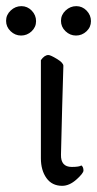

<svg xmlns="http://www.w3.org/2000/svg" viewBox="-52 -602 316 625"><path d="M161.6 -567.9Q176.8 -582 196.3 -582Q215.8 -582 230 -567.4Q244.1 -552.7 244.1 -533.2Q244.1 -513.7 229.5 -500Q214.8 -486.3 195.3 -486.3Q175.8 -486.3 161.1 -500.5Q146.5 -514.6 146.5 -534.2Q146.5 -553.7 161.6 -567.9ZM-17.1 -567.9Q-2 -582 17.6 -582Q37.1 -582 51.3 -567.4Q65.4 -552.7 65.4 -533.2Q65.4 -513.7 50.8 -500Q36.1 -486.3 16.6 -486.3Q-2.9 -486.3 -17.6 -500.5Q-32.2 -514.6 -32.2 -534.2Q-32.2 -553.7 -17.1 -567.9ZM150.4 2.9Q117.2 2.9 99.1 -22.5Q81.1 -47.9 81.1 -86.9V-406.2Q92.8 -422.9 105.5 -422.9Q112.3 -422.9 133.3 -410.2Q154.3 -397.5 154.3 -387.7Q153.3 -353.5 150.4 -254.4Q147.5 -155.3 146.5 -98.6Q145.5 -58.6 181.6 -58.6Q206.1 -58.6 212.9 -63.5Q219.7 -58.6 219.7 -46.9Q219.7 -38.1 196.8 -17.6Q173.8 2.9 150.4 2.9Z"/></svg>

Font: Crimson Text
Style: Roman
Weight: 400
Version: Version 0.13